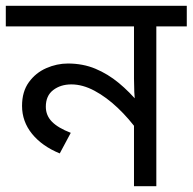

<svg xmlns="http://www.w3.org/2000/svg" viewBox="-30 -642 664 662"><path d="M614 -622V-551H509V0H432V-243L448 -187Q415 -233 376 -270Q337 -307 296 -329Q255 -351 216 -351Q179 -351 153.5 -331.5Q128 -312 128 -274Q128 -244 149 -222.5Q170 -201 214 -184L176 -113Q115 -138 80.5 -180.5Q46 -223 46 -277Q46 -326 69.5 -358.5Q93 -391 129.5 -407Q166 -423 204 -423Q256 -423 299 -405Q342 -387 379.5 -356Q417 -325 451 -284L437 -280Q434 -303 433 -325.5Q432 -348 432 -371V-551H-10V-622Z"/></svg>

Font: lbangla85
Style: Book
Weight: 400
Designer: Jelle Bosma - Monotype Design Team
Foundry: Monotype Imaging Inc.
Version: Version 2.003